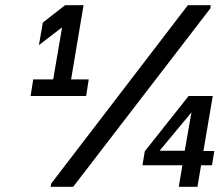

<svg xmlns="http://www.w3.org/2000/svg" viewBox="-20 -720 861 740"><path d="M98 -350 108 -414H185L219 -613H217L130 -546L145 -633L231 -700H302L254 -414H322L312 -350ZM791 -688 262 0H175L177 -12L704 -700H792ZM806 -138 797 -83H755L741 0H669L683 -83H529L538 -137L707 -350H800L764 -138ZM718 -287 595 -139H692Z"/></svg>

Font: Be Vietnam Medium
Style: Italic
Weight: 500
Italic angle: -9.444°
Designer: Gabriel Lam
Foundry: TypeRant
Version: Version 3.000